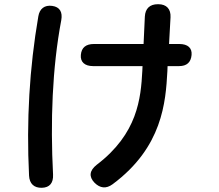

<svg xmlns="http://www.w3.org/2000/svg" viewBox="-20 -854 1040 912"><path d="M179 38C216 37 234 15 232 -25C219 -276 228 -531 271 -758C278 -797 264 -821 228 -826C192 -831 168 -813 162 -776C120 -532 105 -280 118 -20C120 19 142 39 179 38ZM422 -540H657L656 -517C649 -387 634 -219 439 -71C405 -44 401 -15 429 14C455 40 484 44 515 21C752 -155 767 -369 775 -515L776 -540H831C867 -540 887 -558 890 -593C893 -626 872 -645 832 -645H783L790 -772C792 -811 771 -834 732 -834H730C692 -834 670 -814 668 -775L662 -645H426C388 -645 367 -628 364 -593C361 -560 382 -540 422 -540Z"/></svg>

Font: 寒蝉团圆体 Round
Style: Regular
Weight: 500
Designer: 寒蝉字型
Version: Version 2.700;Glyphs 3.1.1 (3135)